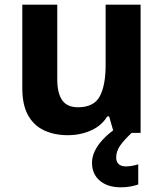

<svg xmlns="http://www.w3.org/2000/svg" viewBox="-20 -566 697 818"><path d="M579 -546V0H465L445 -70H437Q420 -42 393.5 -24.5Q367 -7 335 1.5Q303 10 269 10Q211 10 167 -11Q123 -32 99 -76Q75 -120 75 -190V-546H224V-227Q224 -169 245 -139Q266 -109 312 -109Q380 -109 405 -155.5Q430 -202 430 -289V-546ZM494 232Q439 232 405.5 204Q372 176 372 127Q372 102 384 77Q396 52 419.5 27Q443 2 477 -21L541 0Q507 32 491 55.5Q475 79 475 105Q475 124 486 133.5Q497 143 516 143Q530 143 545 140Q560 137 569 134V220Q554 225 536 228.5Q518 232 494 232Z"/></svg>

Font: Noto Sans Canadian Aboriginal
Style: Regular
Weight: 400
Designer: Monotype Design Team, Typotheque's Kevin King
Foundry: Monotype Imaging Inc.
Version: Version 2.002